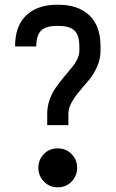

<svg xmlns="http://www.w3.org/2000/svg" viewBox="-20 -716 490 814"><path d="M307.1 -4.4Q307.1 29.3 283.7 53.7Q260.3 78.1 224.6 78.1Q189.9 78.1 166.3 53.7Q142.6 29.3 142.6 -4.4Q142.6 -38.1 165.5 -62.5Q188.5 -86.9 224.6 -86.9Q260.3 -86.9 283.7 -62.7Q307.1 -38.6 307.1 -4.4ZM180.2 -234.4Q180.2 -263.7 190.2 -292.5Q200.2 -321.3 215.3 -342.8Q230.5 -364.3 248.3 -386.2Q266.1 -408.2 281.2 -425.8Q296.4 -443.4 306.4 -462.9Q316.4 -482.4 316.4 -499.5V-519Q316.4 -565.4 296.4 -585.7Q276.4 -606 229.5 -606H220.7Q173.8 -606 153.8 -585.9Q133.8 -565.9 133.8 -519H43.9Q43.9 -606.9 91.8 -651.4Q139.6 -695.8 220.7 -695.8H229.5Q310.5 -695.8 358.4 -651.4Q406.2 -606.9 406.2 -519V-499.5Q406.2 -466.3 392.3 -434.6Q378.4 -402.8 358.2 -378.2Q337.9 -353.5 317.9 -330.3Q297.9 -307.1 283.9 -282.2Q270 -257.3 270 -234.4V-185.5H180.2Z"/></svg>

Font: Anka/Coder Narrow
Style: Bold
Weight: 700
Width: 3
Monospace: yes
Version: Version 001.100